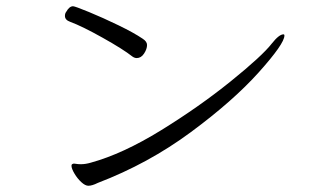

<svg xmlns="http://www.w3.org/2000/svg" viewBox="-20 -633 1040 615"><path d="M214 -613Q220 -613 265 -594.5Q310 -576 359.5 -552Q409 -528 437 -509Q451 -500 451 -489Q451 -476 441.5 -461.5Q432 -447 418 -447Q411 -447 404 -452Q375 -475 309 -512Q243 -549 205 -563Q188 -569 188 -582Q188 -590 192 -595Q202 -613 214 -613ZM211 -107Q214 -109 217 -109Q220 -109 225 -108Q230 -107 239 -107Q254 -107 271 -112Q373 -140 495.5 -215.5Q618 -291 719 -372.5Q820 -454 851 -494Q874 -523 888 -523Q891 -523 891 -519Q891 -493 809 -401.5Q727 -310 591 -209.5Q455 -109 293 -47Q275 -38 263 -38Q253 -38 240.5 -49.5Q228 -61 218.5 -77Q209 -93 209 -102Q209 -106 211 -107Z"/></svg>

Font: JyunsaiKaai Light
Style: Regular
Weight: 300
Designer: Fontworks Inc.
Version: Version 0.030;April 7, 2024;FontCreator 14.0.0.2901 64-bit